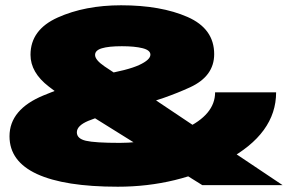

<svg xmlns="http://www.w3.org/2000/svg" viewBox="-20 -701 1117 727"><path d="M426 6Q651 6 838.2 -94.2Q1025.5 -194.5 1025.5 -351.5H794.5Q794.5 -266 678.8 -213Q563 -160 433.5 -160Q339.5 -160 305.2 -168Q271 -176 271 -200Q271 -225 313.8 -243.2Q356.5 -261.5 485.5 -295Q608.5 -328.5 699.8 -370.5Q791 -412.5 791 -496Q791 -592.5 690 -636.8Q589 -681 438.5 -681Q302 -681 198.8 -634.8Q95.5 -588.5 95.5 -493.5Q95.5 -426.5 164.8 -373.2Q234 -320 292 -283L746 0H1050L479.5 -382Q412 -425 376 -449.5Q340 -474 340 -493Q340 -510.5 365.8 -518.2Q391.5 -526 441.5 -526Q490 -526 519.8 -518.5Q549.5 -511 549.5 -494Q549.5 -474.5 506.8 -454.8Q464 -435 364 -418Q275.5 -393.5 145.8 -340.2Q16 -287 16 -185Q16 -90 120.2 -42Q224.5 6 426 6Z"/></svg>

Font: Anybody Expanded Black
Style: Regular
Weight: 900
Width: 7
Designer: Tyler Finck
Foundry: Etcetera Type Company
Version: Version 1.113;gftools[0.9.25]